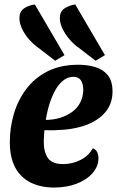

<svg xmlns="http://www.w3.org/2000/svg" viewBox="-20 -820 524 860"><path d="M222 20Q163 20 118 -2Q73 -24 48.5 -69Q24 -114 24 -184Q24 -248 42 -309.5Q60 -371 97.5 -421Q135 -471 193 -500.5Q251 -530 331 -530Q372 -530 407 -519.5Q442 -509 463 -483Q484 -457 484 -410Q484 -357 453 -319Q422 -281 365.5 -260Q309 -239 231 -237Q219 -236 204.5 -236.5Q190 -237 179 -237Q178 -224 177 -210.5Q176 -197 176 -186Q176 -138 195 -111.5Q214 -85 263 -85Q304 -85 340.5 -103.5Q377 -122 396 -156Q410 -150 415.5 -138Q421 -126 421 -112Q421 -75 395 -45Q369 -15 324 2.5Q279 20 222 20ZM185 -283Q220 -283 250 -292.5Q280 -302 303.5 -319Q327 -336 340 -362Q353 -388 353 -420Q352 -447 341.5 -461.5Q331 -476 308 -476Q286 -476 266 -461.5Q246 -447 230.5 -421Q215 -395 203.5 -360Q192 -325 185 -283ZM408 -548 334 -605Q312 -620 292.5 -642.5Q273 -665 260.5 -690.5Q248 -716 248 -739Q248 -768 268.5 -782Q289 -796 317 -800L450 -573ZM227 -548 153 -605Q131 -620 111 -642.5Q91 -665 79 -690.5Q67 -716 67 -739Q67 -768 87 -782Q107 -796 136 -800L269 -573Z"/></svg>

Font: Sansita Swashed Light SemiBold
Style: Regular
Weight: 600
Version: Version 1.003